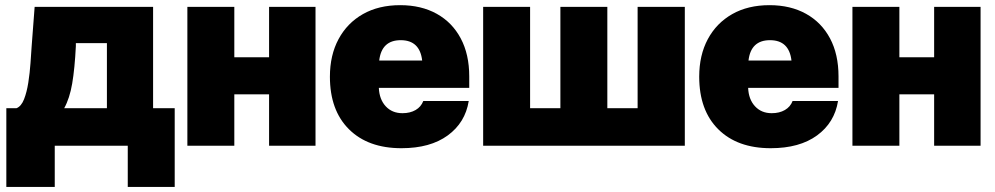

<svg xmlns="http://www.w3.org/2000/svg" viewBox="-20 -573 3914 755"><path d="M4.9 162.1V-147.5H44.9Q63.5 -154.8 74.5 -182.6Q85.4 -210.4 91.3 -248.3Q97.2 -286.1 99.9 -324.7Q102.5 -363.3 104.5 -391.6L116.2 -545.9H582V-147.5H667V162.1H482.4V0H195.3V162.1ZM232.4 -147.5H400.4V-403.3H278.3V-391.6Q273.9 -303.2 263.9 -244.6Q253.9 -186 232.4 -147.5Z M901.4 -545.9V-347.7H1038.1V-545.9H1220.7V0H1038.1V-202.1H901.4V0H716.8V-545.9Z M1558.6 9.8Q1427.2 9.8 1352.3 -64.7Q1277.3 -139.2 1277.3 -271.5Q1277.3 -356 1311.3 -419.2Q1345.2 -482.4 1407.2 -517.6Q1469.2 -552.7 1553.7 -552.7Q1636.2 -552.7 1697.3 -518.8Q1758.3 -484.9 1791.7 -422.1Q1825.2 -359.4 1825.2 -272.5V-227.5H1469.7Q1471.7 -182.1 1496.8 -155Q1522 -127.9 1562.5 -127.9Q1592.8 -127.9 1614.3 -140.4Q1635.7 -152.8 1644.5 -175.8H1823.2Q1809.6 -90.8 1740.7 -40.5Q1671.9 9.8 1558.6 9.8ZM1555.7 -415Q1480.5 -415 1471.2 -335H1640.1Q1630.9 -415 1555.7 -415Z M1879.9 -545.9H2064.5V-147.5H2183.6V-545.9H2368.2V-147.5H2487.3V-545.9H2672.9V0H1879.9Z M3010.7 9.8Q2879.4 9.8 2804.4 -64.7Q2729.5 -139.2 2729.5 -271.5Q2729.5 -356 2763.4 -419.2Q2797.4 -482.4 2859.4 -517.6Q2921.4 -552.7 3005.9 -552.7Q3088.4 -552.7 3149.4 -518.8Q3210.4 -484.9 3243.9 -422.1Q3277.3 -359.4 3277.3 -272.5V-227.5H2921.9Q2923.8 -182.1 2949 -155Q2974.1 -127.9 3014.6 -127.9Q3044.9 -127.9 3066.4 -140.4Q3087.9 -152.8 3096.7 -175.8H3275.4Q3261.7 -90.8 3192.9 -40.5Q3124 9.8 3010.7 9.8ZM3007.8 -415Q2932.6 -415 2923.3 -335H3092.3Q3083 -415 3007.8 -415Z M3516.6 -545.9V-347.7H3653.3V-545.9H3835.9V0H3653.3V-202.1H3516.6V0H3332V-545.9Z"/></svg>

Font: Inter Tight Black
Style: Regular
Weight: 900
Designer: Rasmus Andersson
Foundry: rsms
Version: Version 3.004; ttfautohint (v1.8.4.7-5d5b)